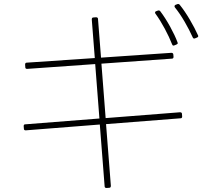

<svg xmlns="http://www.w3.org/2000/svg" viewBox="-20 -888 1040 956"><path d="M868 -868Q872 -868 875 -864Q900 -833 925 -790.5Q950 -748 966 -712Q967 -711 967 -708Q967 -703 961 -701L951 -697L947 -696Q942 -696 940 -701Q923 -739 899.5 -779.5Q876 -820 851 -851Q849 -853 849 -857Q849 -862 854 -864L865 -868ZM771 -836Q775 -836 778 -832Q803 -799 827 -755.5Q851 -712 864 -677Q865 -676 865 -673Q865 -669 858 -666L848 -662L844 -661Q839 -661 837 -667Q823 -703 800.5 -745Q778 -787 754 -820Q752 -822 752 -826Q752 -830 757 -832L768 -836ZM99 -247 98 -259V-261Q98 -269 106 -269L475 -298L454 -569L115 -545Q106 -545 106 -553L105 -566Q105 -576 113 -576L452 -599L437 -791Q437 -801 445 -801L458 -802Q468 -802 468 -793L483 -601L833 -625Q842 -625 843 -617L844 -605Q844 -596 836 -596L485 -571L506 -300L876 -329Q886 -329 886 -321L887 -308Q887 -299 879 -299L508 -270L532 37Q532 47 524 47L511 48Q501 48 501 40L477 -268L108 -239Q99 -239 99 -247Z"/></svg>

Font: LINE Seed JP_TTF Thin
Style: Regular
Weight: 250
Designer: LY Corporation & Fontrix & Fontworks
Version: Version 1.008